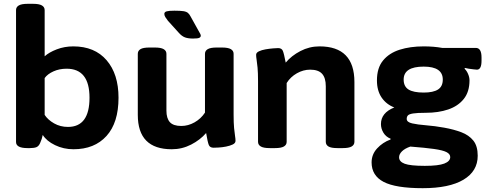

<svg xmlns="http://www.w3.org/2000/svg" viewBox="-20 -774 2558 1006"><path d="M365 8Q313 8 268.5 -13.5Q224 -35 204 -67Q200 -46 190 -24Q183 -8 171 -3Q159 2 136 2H124Q64 2 64 -30V-721Q64 -737 78.5 -745.5Q93 -754 125 -754H153Q185 -754 199.5 -745.5Q214 -737 214 -721V-479Q237 -500 277.5 -515.5Q318 -531 364 -531Q476 -531 538.5 -458.5Q601 -386 601 -262Q601 -131 538 -61.5Q475 8 365 8ZM336 -109Q449 -109 449 -262Q449 -414 329 -414Q291 -414 260 -400Q229 -386 214 -365V-172Q231 -146 263.5 -127.5Q296 -109 336 -109Z M880 8Q702 8 702 -172V-492Q702 -508 716 -516.5Q730 -525 763 -525H791Q823 -525 837.5 -516.5Q852 -508 852 -492V-194Q852 -154 870 -134Q888 -114 930 -114Q966 -114 999.5 -133Q1033 -152 1054 -184V-492Q1054 -508 1068.5 -516.5Q1083 -525 1115 -525H1143Q1175 -525 1189.5 -516.5Q1204 -508 1204 -492V-174Q1204 -130 1206.5 -103.5Q1209 -77 1211.5 -62Q1214 -47 1214 -36Q1214 -24 1199.5 -17Q1185 -10 1164.5 -6Q1144 -2 1125.5 -1Q1107 0 1099 0Q1080 0 1074 -14.5Q1068 -29 1060 -77Q1029 -41 981.5 -16.5Q934 8 880 8ZM991 -572Q966 -572 949.5 -578Q933 -584 917 -602L860 -665Q852 -675 846.5 -684Q841 -693 841 -701Q841 -711 853 -714.5Q865 -718 894 -718Q925 -718 941 -715.5Q957 -713 965 -706Q973 -699 979 -687L1019 -615Q1025 -604 1028.5 -598Q1032 -592 1032 -587Q1032 -580 1024.5 -576Q1017 -572 991 -572Z M1393 2Q1361 2 1346.5 -6.5Q1332 -15 1332 -31V-349Q1332 -393 1329.5 -419.5Q1327 -446 1324.5 -461Q1322 -476 1322 -487Q1322 -498 1336.5 -505Q1351 -512 1371.5 -515.5Q1392 -519 1410.5 -520.5Q1429 -522 1437 -522Q1456 -522 1462 -507.5Q1468 -493 1477 -446Q1507 -482 1554 -506.5Q1601 -531 1654 -531Q1837 -531 1837 -344V-31Q1837 -15 1822.5 -6.5Q1808 2 1776 2H1748Q1715 2 1701 -6.5Q1687 -15 1687 -31V-322Q1687 -366 1667.5 -387.5Q1648 -409 1605 -409Q1569 -409 1535.5 -390Q1502 -371 1482 -339V-31Q1482 -15 1467.5 -6.5Q1453 2 1421 2Z M2195 212Q2053 212 1990 179Q1927 146 1927 77Q1927 35 1956 3.5Q1985 -28 2026 -43L2027 -47Q2002 -57 1989 -78.5Q1976 -100 1976 -124Q1976 -183 2046 -211Q2004 -227 1979.5 -263Q1955 -299 1955 -353Q1955 -418 1987 -457Q2019 -496 2074 -513.5Q2129 -531 2200 -531Q2253 -531 2297 -523H2473Q2503 -523 2503 -473V-456Q2503 -409 2479 -409Q2475 -409 2462.5 -410.5Q2450 -412 2436 -414Q2422 -416 2416 -418L2414 -414Q2425 -404 2432.5 -386.5Q2440 -369 2440 -353Q2440 -293 2410 -255.5Q2380 -218 2328.5 -200.5Q2277 -183 2211 -183Q2166 -183 2144.5 -179.5Q2123 -176 2117 -169Q2111 -162 2111 -151Q2111 -134 2139.5 -127.5Q2168 -121 2213 -117.5Q2258 -114 2308 -105Q2358 -96 2397.5 -81Q2437 -66 2460 -37.5Q2483 -9 2483 42Q2483 123 2408.5 167.5Q2334 212 2195 212ZM2200 -289Q2250 -289 2275 -305Q2300 -321 2300 -357Q2300 -425 2200 -425Q2095 -425 2095 -357Q2095 -321 2120.5 -305Q2146 -289 2200 -289ZM2206 95Q2277 95 2308 83Q2339 71 2339 49Q2339 33 2319.5 23Q2300 13 2254 6.5Q2208 0 2130 -6Q2101 4 2086 19Q2071 34 2071 50Q2071 73 2100.5 84Q2130 95 2206 95Z"/></svg>

Font: Asap Semi Expanded
Style: Bold
Weight: 700
Width: 6
Designer: Pablo Cosgaya
Foundry: Omnibus-Type
Version: Version 3.001; ttfautohint (v1.8.4.7-5d5b)